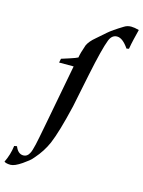

<svg xmlns="http://www.w3.org/2000/svg" viewBox="-274 -808 866 1162"><g transform="rotate(15 159.5 -227.5)"><path d="M449 -718Q441 -686 433.5 -655Q426 -624 421 -593L406 -590Q368 -646 333 -646Q300 -646 285 -607Q274 -579 259.5 -522Q245 -465 227 -378Q216 -325 205.5 -273Q195 -221 184 -168Q144 2 112 77Q86 137 40 189Q29 203 13.5 215.5Q-2 228 -21 241Q-65 271 -90 271Q-117 271 -130 262Q-105 211 -98 155L-81 152Q-64 196 -30 196Q-6 196 7 171Q12 163 16.5 148Q21 133 26 112Q29 99 36 64Q43 29 54 -29L125 -403H34L39 -428L89 -444Q129 -457 139 -463Q143 -491 162 -545Q175 -573 210 -602L266 -651Q293 -675 357 -714Q376 -726 400 -726Q420 -726 449 -718Z"/></g></svg>

Font: GFS Didot
Style: Bold Italic
Weight: 700
Italic angle: -12°
Designer: Designed by Takis Katsoulidis and George D. Matthiopoulos.
Foundry: Designed by Takis Katsoulidis and George D. Matthiopoulos.
Version: Version 1.0